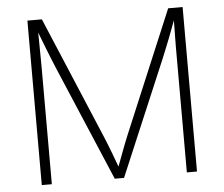

<svg xmlns="http://www.w3.org/2000/svg" viewBox="-52 -787 988 846"><g transform="rotate(-5 442.5 -364.0)"><path d="M99.1 0V-727.5H163.1L390.6 -187.5Q397.5 -171.4 405 -152.1Q412.6 -132.8 420.4 -112.3Q428.2 -91.8 435.5 -71.5Q442.9 -51.3 450.2 -32.2H435.5Q442.4 -50.8 450 -70.8Q457.5 -90.8 465.3 -111.6Q473.1 -132.3 480.7 -151.9Q488.3 -171.4 495.1 -187.5L721.7 -727.5H785.6V0H740.7V-508.8Q740.7 -529.3 740.7 -552Q740.7 -574.7 741.2 -598.6Q741.7 -622.6 741.9 -646.5Q742.2 -670.4 742.2 -693.4H750Q740.7 -668.5 731.4 -643.6Q722.2 -618.7 712.9 -595Q703.6 -571.3 694.8 -549.6Q686 -527.8 678.2 -508.8L462.9 0H421.9L206.1 -508.8Q198.2 -527.3 189.5 -549.1Q180.7 -570.8 171.4 -594.5Q162.1 -618.2 152.6 -643.1Q143.1 -668 133.3 -693.4H141.6Q142.1 -671.4 142.3 -647.7Q142.6 -624 142.8 -599.9Q143.1 -575.7 143.3 -552.7Q143.6 -529.8 143.6 -508.8V0Z"/></g></svg>

Font: Inter 18pt ExtraLight
Style: Regular
Weight: 250
Designer: Rasmus Andersson
Foundry: rsms
Version: Version 4.001;git-66647c0bb